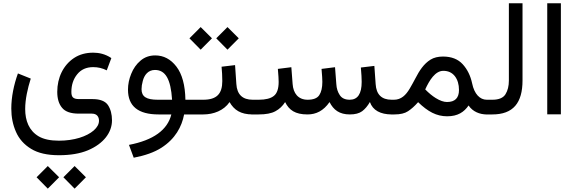

<svg xmlns="http://www.w3.org/2000/svg" viewBox="-20 -692 3486 1161"><path d="M363.3 379.9 431.2 448.7 499.5 379.9 431.2 312ZM201.2 379.9 269 448.7 337.4 379.9 269 312ZM336.4 246.6C405.3 246.6 463.9 236.8 511.7 216.8C606.9 176.8 657.2 108.4 657.2 36.1C657.2 -1.5 648.9 -32.2 632.8 -56.6C616.2 -80.6 585.4 -92.8 540.5 -92.8H458.5C420.9 -92.8 411.6 -106 411.6 -136.7C411.6 -178.2 423.3 -213.9 446.8 -242.7C469.7 -271.5 502 -286.1 543.5 -286.1C572.3 -286.1 599.6 -279.8 625.5 -266.6L653.3 -340.8C615.7 -366.2 577.1 -373.5 543.5 -373.5C499 -373.5 460.4 -362.8 427.7 -341.3C362.8 -298.3 326.2 -222.7 326.2 -136.7C326.2 -95.2 335.9 -63 355.5 -40C374.5 -16.6 408.2 -4.9 456.5 -4.9H535.6C568.4 -4.9 578.6 17.1 578.6 38.1C578.6 58.6 567.9 78.1 546.9 96.7C504.4 133.3 428.7 158.7 336.4 158.7C284.7 158.7 244.1 149.9 214.4 132.8C155.3 98.1 132.3 37.6 132.3 -32.7C132.3 -91.8 147 -156.7 166 -216.8L88.4 -248C63.5 -179.2 48.3 -104.5 48.3 -35.6C48.3 15.6 57.6 62.5 76.7 105.5C95.2 147.9 125.5 182.1 168 208C210 233.9 266.1 246.6 336.4 246.6Z M918.5 -356.9C883.8 -356.9 854 -346.2 829.6 -325.2C804.7 -304.2 786.1 -277.3 773.4 -245.6C760.3 -213.9 753.9 -181.6 753.9 -149.9C753.9 -49.8 815.4 0 939 0H1016.1C992.7 94.2 907.2 155.8 759.8 184.1L788.6 261.7C857.9 248.5 913.6 228.5 955.6 201.7C1039.6 147.9 1079.1 74.7 1093.3 0H1160.2V-88.9H1101.1C1099.6 -176.8 1081.5 -243.7 1046.9 -289.1C1012.2 -334.5 969.2 -356.9 918.5 -356.9ZM934.1 -88.9C865.2 -88.9 835.9 -107.4 835.9 -152.8C835.9 -167.5 838.4 -184.1 843.3 -202.1C852.5 -238.3 875.5 -269 917 -269C980 -269 1012.7 -214.4 1020.5 -88.9Z M1287.6 -460.4 1355.5 -391.6 1423.8 -460.4 1355.5 -528.3ZM1125.5 -460.4 1193.4 -391.6 1261.7 -460.4 1193.4 -528.3ZM1140.6 0H1209C1271.5 0 1333 -23.4 1368.2 -74.7C1395 -27.3 1435.1 0 1507.3 0H1518.6V-88.9H1508.3C1446.3 -88.9 1413.1 -120.6 1409.2 -184.1L1401.4 -298.3L1319.8 -288.6C1322.3 -260.7 1324.2 -233.4 1324.2 -202.1C1324.2 -125.5 1291.5 -88.9 1209 -88.9H1140.6Z M2095.2 0C2127 0 2151.9 -6.3 2169.9 -19.5C2187.5 -32.7 2203.1 -51.3 2216.8 -75.2C2233.9 -24.9 2280.8 0 2349.1 0H2362.8V-88.9H2348.1C2287.6 -88.9 2255.4 -120.6 2251.5 -183.6L2243.7 -293.5L2162.1 -283.7C2165.5 -242.2 2167 -220.2 2167 -196.8C2167 -125 2143.1 -88.9 2094.7 -88.9C2066.9 -88.9 2046.9 -98.1 2034.7 -116.7C2022.5 -134.8 2015.1 -157.2 2013.7 -183.6L2005.9 -285.6L1924.3 -275.4C1927.7 -234.4 1929.2 -213.9 1929.2 -196.8C1929.2 -162.1 1922.9 -135.3 1910.6 -116.7C1898.4 -98.1 1875 -88.9 1840.3 -88.9C1782.2 -88.9 1753.4 -128.9 1749.5 -183.6L1741.7 -285.6L1660.2 -275.4C1663.6 -233.9 1665 -213.9 1665 -196.8C1665 -155.8 1655.3 -127.4 1636.2 -112.3C1617.2 -96.7 1586.4 -88.9 1544.9 -88.9H1499V0H1543.9C1587.9 0 1621.6 -6.3 1645.5 -19.5C1669.4 -32.2 1689 -50.8 1704.1 -74.7C1728 -26.4 1764.6 0 1839.4 0C1891.6 0 1936 -22 1972.7 -74.7C1996.6 -27.3 2032.7 0 2095.2 0Z M2364.7 0C2400.4 0 2427.7 -6.3 2447.3 -19.5C2466.8 -32.2 2487.3 -50.3 2508.3 -74.2C2567.4 -17.1 2619.1 11.2 2684.1 11.2C2748.5 11.2 2786.1 -14.6 2813.5 -54.2C2838.4 -16.6 2881.3 0 2922.9 0H2936V-88.9H2923.3C2881.8 -88.9 2848.1 -123.5 2835 -187.5C2825.2 -233.9 2806.2 -272.5 2777.8 -303.7C2749.5 -334.5 2710 -350.1 2658.7 -350.1C2628.9 -350.1 2603.5 -343.8 2583.5 -331.5C2542.5 -306.2 2515.6 -264.2 2492.7 -219.7C2481 -197.3 2469.2 -176.3 2457.5 -156.2C2434.1 -116.7 2405.8 -88.9 2362.3 -88.9H2343.3V0ZM2660.6 -263.7C2690.4 -263.7 2713.4 -252.9 2730.5 -231.4C2747.1 -209.5 2755.4 -181.6 2755.4 -147.9C2755.4 -99.6 2731.4 -75.2 2683.1 -75.2C2663.6 -75.2 2640.6 -83 2614.7 -99.1C2594.7 -111.3 2572.8 -129.4 2551.3 -151.4C2576.7 -207 2611.8 -263.7 2660.6 -263.7Z M2916.5 0H2957C3083.5 0 3139.6 -70.3 3139.6 -205.6V-672.4H3057.1V-205.1C3057.1 -171.9 3050.3 -144 3036.6 -122.1C3022.9 -100.1 2996.6 -88.9 2957.5 -88.9H2916.5Z M3289.1 -672.4V-0.5H3371.6V-672.4Z"/></svg>

Font: Vazirmatn
Style: Regular
Weight: 400
Designer: Saber Rastikerdar
Foundry: Saber Rastikerdar
Version: Version 33.003